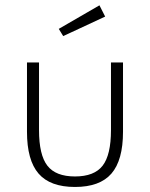

<svg xmlns="http://www.w3.org/2000/svg" viewBox="-20 -706 578 740"><path d="M84 -198.2V-465.3H130.4V-204.6Q130.4 -108.9 162.6 -67.4Q194.8 -25.9 269 -25.9Q343.3 -25.9 375.5 -67.4Q407.7 -108.9 407.7 -204.6V-465.3H454.1V-198.2Q454.1 -88.4 409.4 -36.9Q364.7 14.6 269 14.6Q173.3 14.6 128.7 -36.9Q84 -88.4 84 -198.2ZM223.6 -566.9 206.5 -594.7 363.3 -685.5 385.3 -642.1Z"/></svg>

Font: Spartan MB Light
Style: Regular
Weight: 300
Designer: Matt Bailey, Mirko Velimirovic
Foundry: Matt Bailey
Version: Version 1.005